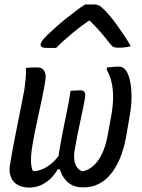

<svg xmlns="http://www.w3.org/2000/svg" viewBox="-20 -838 640 865"><path d="M298 -429Q306 -430 313.5 -430Q321 -430 328 -430.5Q335 -431 342 -431Q357 -431 361.5 -422Q366 -413 363 -398Q360 -378 355.5 -357.5Q351 -337 347 -316.5Q343 -296 338.5 -276Q334 -256 330 -235.5Q326 -215 322.5 -195Q319 -175 315 -154Q311 -121 319.5 -98Q328 -75 349 -67H356Q384 -74 405.5 -95.5Q427 -117 442 -150.5Q457 -184 465 -228L481 -315Q489 -359 489.5 -396.5Q490 -434 483 -465.5Q476 -497 461 -523L462 -534Q475 -535 488.5 -536.5Q502 -538 515 -538Q524 -538 530.5 -535Q537 -532 542 -527Q556 -513 564 -481.5Q572 -450 572.5 -405.5Q573 -361 563 -308L548 -221Q538 -166 520 -123.5Q502 -81 477.5 -52Q453 -23 423 -8.5Q393 6 359 6H350Q322 6 301 -6Q280 -18 266 -39.5Q252 -61 246.5 -88.5Q241 -116 245 -146Q251 -183 257.5 -217Q264 -251 271 -285Q278 -319 285 -354.5Q292 -390 298 -429ZM97 -532Q106 -533 114.5 -533.5Q123 -534 132 -534Q141 -534 149 -534Q163 -534 171.5 -527.5Q180 -521 183.5 -509Q187 -497 185 -481Q179 -440 170.5 -400Q162 -360 153.5 -321Q145 -282 137 -243Q129 -204 123 -164Q119 -135 119.5 -111Q120 -87 128 -68Q130 -67 133 -67Q136 -67 139 -67Q160 -70 181 -80.5Q202 -91 222 -110.5Q242 -130 260 -159L262 -75H240Q224 -48 204 -30Q184 -12 161 -2.5Q138 7 112 7Q89 7 72 0.5Q55 -6 45 -16Q33 -28 27 -47Q21 -66 24 -90Q30 -127 36 -160Q42 -193 48.5 -225Q55 -257 61.5 -290Q68 -323 75 -358.5Q82 -394 90 -435Q93 -458 95.5 -483Q98 -508 97 -532ZM364 -818Q374 -818 383.5 -818Q393 -818 404 -818Q416 -818 425.5 -813.5Q435 -809 452 -792Q462 -782 477 -764Q492 -746 508.5 -723Q525 -700 541 -676Q557 -652 569 -630Q555 -626 541.5 -624.5Q528 -623 512 -623Q498 -623 490.5 -627Q483 -631 474 -643Q460 -662 434 -692.5Q408 -723 365 -763L412 -745H353L406 -763Q345 -721 303.5 -686.5Q262 -652 233 -622H191Q180 -622 173.5 -624Q167 -626 164.5 -630Q162 -634 163 -638Q164 -645 170 -654Q176 -663 193 -680Q209 -695 230.5 -714.5Q252 -734 277 -754Q302 -774 324.5 -791Q347 -808 364 -818Z"/></svg>

Font: Rec Mono Semicasual
Style: Italic
Weight: 400
Italic angle: -10°
Version: Version 1.085; ttfautohint (v1.8.4.7-5d5b)